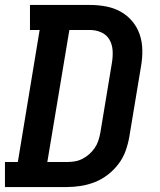

<svg xmlns="http://www.w3.org/2000/svg" viewBox="-24 -755 644 775"><path d="M-4 0V-101H48L136 -634H97V-735H339Q372 -735 404 -729Q436 -723 463 -708Q490 -693 510 -669Q530 -645 540 -615.5Q550 -586 550.5 -552.5Q551 -519 545 -486L498 -203Q493 -174 483 -146Q473 -118 454.5 -93.5Q436 -69 411.5 -50Q387 -31 359 -20Q331 -9 302 -4.5Q273 0 245 0ZM167 -101H245Q261 -101 277 -103.5Q293 -106 308 -113.5Q323 -121 336 -132.5Q349 -144 358.5 -158Q368 -172 373 -187.5Q378 -203 381 -219L428 -503Q432 -527 430.5 -551.5Q429 -576 417.5 -595.5Q406 -615 384.5 -624.5Q363 -634 339 -634H256Z"/></svg>

Font: Iosevka Slab Extended Oblique
Style: Bold
Weight: 700
Width: 7
Italic angle: -9°
Monospace: yes
Designer: Belleve Invis
Foundry: Belleve Invis
Version: Version 11.1.1; ttfautohint (v1.8.3)